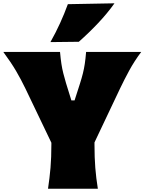

<svg xmlns="http://www.w3.org/2000/svg" viewBox="-28 -1152 885 1172"><path d="M265.1 0Q274.9 -65.4 280.3 -127.7Q285.6 -189.9 285.6 -269.5V-280.8L127 -611.8Q100.1 -667.5 70.1 -718.8Q40 -770 -7.8 -835H338.4Q342.3 -792 346.9 -761.7Q351.6 -731.4 358.4 -704.6Q365.2 -677.7 375 -644.5L407.7 -539.1H427.2L460.4 -642.6Q471.2 -676.8 478 -704.1Q484.9 -731.4 489.5 -762Q494.1 -792.5 497.6 -835H834Q792 -778.8 761.2 -722.2Q730.5 -665.5 705.1 -612.3L548.8 -282.7V-269.5Q548.8 -189.9 553.7 -127.7Q558.6 -65.4 569.3 0ZM279.8 -895Q312.5 -953.1 338.9 -1011Q365.2 -1068.8 386.2 -1126.5L670.9 -1131.8Q627.4 -1070.8 571.5 -1011.5Q515.6 -952.1 453.1 -897Z"/></svg>

Font: Pinar-DS3-FD Black
Style: Regular
Weight: 900
Designer: Amin Abedi
Version: Version 3.000